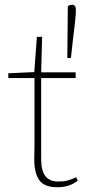

<svg xmlns="http://www.w3.org/2000/svg" viewBox="-20 -774 372 807"><path d="M221 13Q166 13 145 -17Q124 -47 124 -103Q124 -124 124.5 -139Q125 -154 125 -174V-446H15V-466L124 -471L135 -619H157L153 -470H298V-446H153V-106Q153 -56 171 -33.5Q189 -11 224 -11Q249 -11 265 -15.5Q281 -20 300 -29L307 -15Q273 13 221 13ZM283 -754Q299 -754 299 -732Q299 -711 295 -678Q291 -645 286 -602L278 -530H263L265 -748Q273 -754 283 -754Z"/></svg>

Font: Source Serif Pro ExtraLight
Style: Regular
Weight: 200
Designer: Frank Grießhammer
Foundry: Adobe Systems Incorporated
Version: Version 3.001;hotconv 1.0.111;makeotfexe 2.5.65597